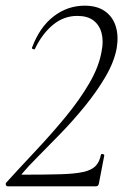

<svg xmlns="http://www.w3.org/2000/svg" viewBox="-25 -656 450 676"><path d="M2 0Q-2 0 -4 -4Q-6 -8 -4 -12Q46 -67 101 -125.5Q156 -184 205.5 -244Q255 -304 289.5 -363Q324 -422 333 -477Q340 -512 332.5 -540Q325 -568 304 -584Q283 -600 247 -600Q200 -600 162 -569Q124 -538 98 -484Q97 -481 91.5 -483Q86 -485 88 -489Q115 -561 164 -598.5Q213 -636 273 -636Q317 -636 344.5 -616.5Q372 -597 382.5 -563.5Q393 -530 386 -487Q377 -438 346.5 -386Q316 -334 274.5 -283Q233 -232 189 -186.5Q145 -141 109 -105Q73 -69 54 -46Q50 -42 51 -41.5Q52 -41 56 -41Q136 -41 187.5 -42.5Q239 -44 268 -50.5Q297 -57 311 -71Q325 -85 330 -110Q331 -115 337 -113.5Q343 -112 342 -108L323 -9Q321 0 313 0Q266 0 212 0Q158 0 104 0Q50 0 2 0Z"/></svg>

Font: Cormorant Infant Light
Style: Italic
Weight: 300
Italic angle: -10°
Designer: Christian Thalmann (Catharsis Fonts)
Foundry: Catharsis Fonts
Version: Version 4.001